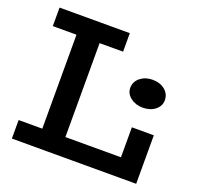

<svg xmlns="http://www.w3.org/2000/svg" viewBox="-121 -815 969 945"><g transform="rotate(20 363.5 -343.0)"><path d="M35 0V-97H571V-254H686V0ZM159 -54V-625H280V-54ZM35 -589V-686H403V-589ZM587 -363Q550 -363 523.5 -383.5Q497 -404 497 -434Q497 -467 523.5 -488Q550 -509 587 -509Q627 -509 652.5 -488Q678 -467 678 -434Q678 -404 652.5 -383.5Q627 -363 587 -363Z"/></g></svg>

Font: BioRhyme SemiBold
Style: Regular
Weight: 600
Designer: Aoife Mooney
Foundry: Aoife Mooney Type
Version: Version 1.600;gftools[0.9.33]